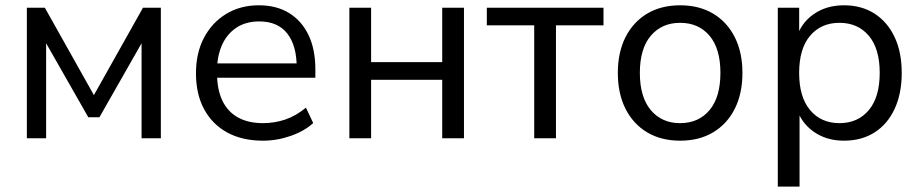

<svg xmlns="http://www.w3.org/2000/svg" viewBox="-20 -515 3429 715"><path d="M80 0V-486.3H147L329.7 -160.8L512.5 -486.3H579V0H507.2V-393.2H529.6L350.3 -78.4H308.8L129.4 -393.2H151.8V0Z M959.3 8.9Q882.1 8.9 826.3 -21.5Q770.6 -52 740.2 -108.2Q709.8 -164.4 709.8 -241.9Q709.8 -317.9 739.7 -374.6Q769.7 -431.3 822.5 -463.3Q875.3 -495.3 943.7 -495.3Q1010 -495.3 1056.8 -466.3Q1103.6 -437.4 1129 -384.3Q1154.4 -331.1 1154.4 -256.7V-225.5H771.6V-279H1101.4L1084.8 -265.6Q1084.8 -345.8 1049.5 -390.5Q1014.2 -435.2 945.5 -435.2Q895 -435.2 859.7 -411.5Q824.4 -387.7 806.2 -346.1Q788.1 -304.5 788.1 -249.7V-243.8Q788.1 -182.9 807.7 -141.1Q827.4 -99.3 865.9 -77.8Q904.4 -56.4 959.2 -56.4Q1002.3 -56.4 1042.5 -69.9Q1082.7 -83.5 1119.3 -114.2L1146.4 -56.7Q1113.5 -26.7 1062.6 -8.9Q1011.7 8.9 959.3 8.9Z M1281 0V-486.3H1362V-283.6H1626.8V-486.3H1707.8V0H1626.8V-217.9H1362V0Z M1969.4 0V-420.7H1792.9V-486.3H2227.4V-420.7H2050.4V0Z M2512.8 8.9Q2442.1 8.9 2390.1 -22.1Q2338.1 -53.1 2309.4 -109.8Q2280.8 -166.5 2280.8 -243.4Q2280.8 -320.3 2309.4 -376.8Q2338.1 -433.3 2390.1 -464.3Q2442.1 -495.3 2512.8 -495.3Q2583.6 -495.3 2635.6 -464.3Q2687.6 -433.3 2716.2 -376.7Q2744.8 -320.2 2744.8 -243.4Q2744.8 -166.5 2716.2 -109.8Q2687.6 -53.1 2635.6 -22.1Q2583.6 8.9 2512.8 8.9ZM2512.6 -56.4Q2581.5 -56.4 2622.2 -104.8Q2662.8 -153.3 2662.8 -243.6Q2662.8 -334 2622.2 -382Q2581.5 -430 2512.6 -430Q2444.6 -430 2403.7 -382Q2362.8 -334 2362.8 -243.6Q2362.8 -153.3 2403.7 -104.8Q2444.6 -56.4 2512.6 -56.4Z M2876.5 180V-486.3H2956.1V-371.2H2945.5Q2961.6 -428 3009.2 -461.6Q3056.7 -495.3 3123 -495.3Q3188 -495.3 3236.3 -464.6Q3284.5 -433.8 3311.2 -377.6Q3338 -321.3 3338 -243.4Q3338 -166.5 3311.5 -109.5Q3285 -52.5 3236.8 -21.8Q3188.5 8.9 3123 8.9Q3057.2 8.9 3009.9 -24.7Q2962.5 -58.4 2946 -113.8H2957.5V180ZM3106 -56.4Q3174.7 -56.4 3215.3 -104.8Q3256 -153.3 3256 -243.4Q3256 -334 3215.3 -382Q3174.7 -430 3106 -430Q3037.8 -430 2996.9 -382Q2956 -334 2956 -243.4Q2956 -153.3 2996.9 -104.8Q3037.8 -56.4 3106 -56.4Z"/></svg>

Font: Nunito Sans 12pt ExtraLight
Style: Regular
Weight: 200
Designer: Vernon Adams
Foundry: Vernon Adams
Version: Version 3.101;gftools[0.9.27]